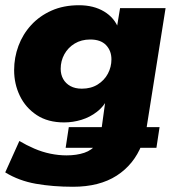

<svg xmlns="http://www.w3.org/2000/svg" viewBox="-21 -523 667 734"><path d="M258 191Q181 191 116 179.5Q51 168 -1 136L53 16Q80 32 110 45Q140 58 171.5 64.5Q203 71 233 71Q272 71 301.5 61Q331 51 347 28L354 42H230L242 -37H394L364 -13Q365 -16 365.5 -18Q366 -20 366 -22L383 -146L390 -145Q376 -116 349.5 -95.5Q323 -75 290.5 -65Q258 -55 224 -55Q162 -55 119.5 -83Q77 -111 55 -156.5Q33 -202 33 -255Q33 -303 49.5 -347.5Q66 -392 98 -427Q130 -462 176 -482.5Q222 -503 281 -503Q337 -503 377 -479Q417 -455 433 -412L425 -413L438 -492H612L541 -45Q540 -41 539.5 -35Q539 -29 538 -26L529 -37H589L577 42H504L521 30Q491 106 425 148.5Q359 191 258 191ZM292 -184Q327 -184 352.5 -200Q378 -216 391.5 -241.5Q405 -267 405 -296Q405 -329 384.5 -350.5Q364 -372 324 -372Q290 -372 264.5 -356.5Q239 -341 225 -315.5Q211 -290 211 -260Q211 -238 220.5 -221Q230 -204 248 -194Q266 -184 292 -184Z"/></svg>

Font: Nunito Sans 12pt Black
Style: Italic
Weight: 900
Italic angle: -9°
Designer: Vernon Adams
Foundry: Vernon Adams
Version: Version 3.101;gftools[0.9.27]